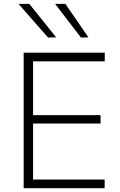

<svg xmlns="http://www.w3.org/2000/svg" viewBox="-20 -990 632 1010"><path d="M104.5 0V-713H531V-667.5H154V-384.5H509V-340H154V-45.5H530.5V0ZM233 -792.5Q194.5 -836 156 -880Q117.5 -924 77.5 -969.5H134Q169 -926.5 204.5 -882Q240 -837.5 275.5 -793.5ZM406 -792.5Q372 -836 338.5 -880Q305 -924 270 -969.5H324Q354 -926.5 384 -882.5Q414 -838.5 445 -793.5Z"/></svg>

Font: Heraclito ExtraLight
Style: Regular
Weight: 200
Designer: Kostas Bartsokas (font) & Cristiano Sobral (main changes)
Foundry: Kostas Bartsokas (font) & Cristiano Sobral (main changes)
Version: Version 1.00;July 8, 2020;FontCreator 13.0.0.2655 64-bit